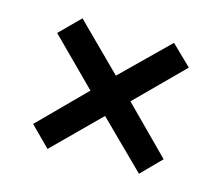

<svg xmlns="http://www.w3.org/2000/svg" viewBox="-71 -629 705 612"><g transform="rotate(15 281.5 -323.0)"><path d="M281 -257 131 -108 66 -173 215 -323 65 -473 131 -539 281 -390 433 -539 499 -475 347 -323 497 -172 433 -107Z"/></g></svg>

Font: Noto Sans Devanagari UI SemiBold
Style: Regular
Weight: 600
Designer: Jelle Bosma - Monotype Design Team
Foundry: Monotype Imaging Inc.
Version: Version 2.003; ttfautohint (v1.8.4.7-5d5b)